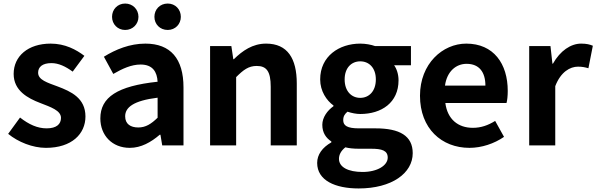

<svg xmlns="http://www.w3.org/2000/svg" viewBox="-20 -820 3364 1083"><path d="M239 14C385 14 462 -65 462 -163C462 -267 380 -304 306 -332C247 -354 195 -369 195 -410C195 -442 219 -464 270 -464C311 -464 350 -445 390 -416L456 -505C410 -540 347 -574 266 -574C138 -574 57 -503 57 -403C57 -309 136 -266 207 -239C266 -216 324 -197 324 -155C324 -120 299 -96 243 -96C191 -96 143 -118 93 -157L26 -65C82 -19 164 14 239 14Z M712 14C776 14 832 -18 881 -60H885L895 0H1015V-327C1015 -489 942 -574 800 -574C712 -574 632 -541 566 -500L619 -403C671 -433 721 -456 773 -456C842 -456 866 -414 869 -359C643 -335 546 -272 546 -152C546 -57 612 14 712 14ZM760 -101C717 -101 686 -120 686 -164C686 -214 732 -252 869 -269V-156C833 -121 802 -101 760 -101ZM686 -651C729 -651 761 -684 761 -725C761 -767 729 -800 686 -800C643 -800 612 -767 612 -725C612 -684 643 -651 686 -651ZM926 -651C969 -651 1000 -684 1000 -725C1000 -767 969 -800 926 -800C882 -800 851 -767 851 -725C851 -684 882 -651 926 -651Z M1165 0H1312V-385C1353 -426 1382 -448 1428 -448C1483 -448 1507 -418 1507 -331V0H1654V-349C1654 -490 1602 -574 1481 -574C1405 -574 1348 -534 1299 -486H1296L1285 -560H1165Z M2003 243C2190 243 2308 157 2308 44C2308 -54 2234 -96 2099 -96H2004C1938 -96 1916 -112 1916 -142C1916 -165 1925 -177 1940 -190C1964 -182 1990 -177 2012 -177C2132 -177 2228 -241 2228 -367C2228 -402 2217 -433 2203 -452H2298V-560H2096C2073 -568 2043 -574 2012 -574C1893 -574 1786 -503 1786 -372C1786 -306 1822 -253 1861 -225V-221C1827 -197 1798 -158 1798 -116C1798 -70 1820 -41 1849 -22V-17C1798 12 1769 52 1769 99C1769 198 1871 243 2003 243ZM2012 -268C1963 -268 1924 -305 1924 -372C1924 -437 1962 -474 2012 -474C2062 -474 2100 -437 2100 -372C2100 -305 2061 -268 2012 -268ZM2025 150C1944 150 1892 123 1892 76C1892 53 1903 31 1928 11C1948 16 1972 19 2006 19H2074C2134 19 2167 29 2167 69C2167 113 2109 150 2025 150Z M2628 14C2697 14 2768 -10 2823 -48L2773 -138C2733 -113 2693 -99 2647 -99C2564 -99 2504 -147 2492 -239H2837C2841 -252 2844 -279 2844 -307C2844 -461 2764 -574 2610 -574C2477 -574 2349 -461 2349 -280C2349 -95 2471 14 2628 14ZM2490 -337C2501 -418 2553 -460 2612 -460C2684 -460 2718 -412 2718 -337Z M2965 0H3112V-334C3143 -415 3196 -444 3240 -444C3263 -444 3279 -441 3299 -435L3324 -562C3307 -569 3289 -574 3258 -574C3200 -574 3140 -534 3099 -461H3096L3085 -560H2965Z"/></svg>

Font: Noto Sans HK
Style: Bold
Weight: 700
Designer: Ryoko NISHIZUKA 西塚涼子 (kana, bopomofo & ideographs); Paul D. Hunt (Latin, Greek & Cyrillic); Sandoll Communications 산돌커뮤니
Foundry: Adobe
Version: Version 2.002;hotconv 1.0.116;makeotfexe 2.5.65601